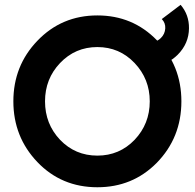

<svg xmlns="http://www.w3.org/2000/svg" viewBox="-20 -777 820 809"><path d="M626.3 -600.7 632.3 -501.3Q687.3 -505.3 728.7 -546.3Q775.7 -593.7 776.3 -657.7Q777 -714.7 741 -756.7L661.7 -696.7Q677.7 -680.3 676.3 -657.3Q675 -633.7 657.7 -616.7Q644.3 -603.3 626.3 -600.7ZM390.3 -578.7Q483.3 -578.7 547.3 -511.3Q611 -444 611 -350Q611 -255.3 547.3 -188Q483.3 -121.3 390.3 -121.3Q297 -121.3 233 -188Q169.7 -255 169.7 -350Q169.7 -444.7 233 -511.3Q297 -578.7 390.3 -578.7ZM390.3 -712Q239.7 -712 137.3 -605Q36.3 -499.7 36.3 -350Q36.3 -200.3 137.3 -94.3Q239 12 390.3 12Q538 12 639.3 -89.7Q744.3 -196.3 744.3 -350Q744.3 -501.7 640.7 -607.7Q539.3 -712 390.3 -712Z"/></svg>

Font: Unageo Variable
Style: Regular
Weight: 300
Designer: Richard Sepsi
Foundry: Richard Sepsi
Version: Version 2.200